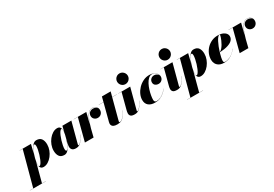

<svg xmlns="http://www.w3.org/2000/svg" viewBox="-86 -1967 4879 3423"><g transform="rotate(-30 2354.0 -255.0)"><path d="M207 -84.5Q207 -102.5 213 -138.5L110.5 247.5H189.5V250H-140V247.5H-69.5L120.5 -457.5H58V-460H292L246.5 -275Q263 -324 286 -368.8Q309 -413.5 339 -441.8Q369 -470 406 -470Q477 -470 507.8 -425.2Q538.5 -380.5 538.5 -307.5Q538.5 -250 517.2 -193.8Q496 -137.5 459.8 -91.5Q423.5 -45.5 378.2 -17.8Q333 10 285 10Q243 10 225 -17.5Q207 -45 207 -84.5ZM209.5 -81.5Q209.5 -42 227.5 -42Q242 -42 259.5 -66.5Q277 -91 294 -130.8Q311 -170.5 325 -216.5Q339 -262.5 347.5 -306Q356 -349.5 356 -381Q356 -398 351.8 -409.5Q347.5 -421 336 -421Q321.5 -421 302.8 -392.2Q284 -363.5 265.8 -318.2Q247.5 -273 233.5 -223L225.5 -193.5Q218.5 -162.5 214 -133.8Q209.5 -105 209.5 -81.5Z M912.5 -375.5Q912.5 -362 909 -337.5L939 -460H1123.5L1011.5 -36.5Q1009.5 -28.5 1009.5 -22Q1009.5 -14 1016 -14Q1020 -14 1035.8 -22.5Q1051.5 -31 1076.5 -62.8Q1101.5 -94.5 1134 -165L1137 -164.5Q1111.5 -111.5 1086 -72.2Q1060.5 -33 1028.2 -11.5Q996 10 950.5 10Q899 10 875.8 -14.2Q852.5 -38.5 852.5 -76Q852.5 -88.5 853.8 -96.8Q855 -105 856 -110L871 -179.5Q855 -131.5 832 -88Q809 -44.5 779.5 -17.2Q750 10 713.5 10Q642.5 10 611.8 -34.8Q581 -79.5 581 -152.5Q581 -210 602.2 -266.2Q623.5 -322.5 659.8 -368.5Q696 -414.5 741.2 -442.2Q786.5 -470 834.5 -470Q876.5 -470 894.5 -442.5Q912.5 -415 912.5 -375.5ZM910 -378.5Q910 -418 892.5 -418Q877.5 -418 860 -393.5Q842.5 -369 825.5 -329.2Q808.5 -289.5 794.5 -243.5Q780.5 -197.5 772 -154Q763.5 -110.5 763.5 -79Q763.5 -62 768 -50.5Q772.5 -39 783.5 -39Q797 -39 813.5 -62.8Q830 -86.5 847 -125.2Q864 -164 878.2 -209.8Q892.5 -255.5 901.2 -300Q910 -344.5 910 -378.5Z M1256 -457.5H1172V-460H1431L1376 -240Q1393.5 -295 1418 -348Q1442.5 -401 1476 -435.2Q1509.5 -469.5 1553.5 -469.5Q1599 -469.5 1630 -442.2Q1661 -415 1661 -368.5Q1661 -324.5 1632 -294.8Q1603 -265 1559.5 -265Q1518.5 -265 1490 -291.2Q1461.5 -317.5 1461.5 -358.5Q1461.5 -401 1491.2 -426.8Q1521 -452.5 1561 -452.5Q1591.5 -452.5 1616.2 -440.2Q1641 -428 1652 -404.5Q1641.5 -434 1615 -450.5Q1588.5 -467 1553.5 -467Q1513.5 -467 1482.2 -437Q1451 -407 1427.2 -360Q1403.5 -313 1386 -260.5Q1368.5 -208 1356.5 -162.5L1316 0H1137Z M2001 -163Q1974.5 -102.5 1948.5 -64.2Q1922.5 -26 1888.2 -8Q1854 10 1803 10Q1757 10 1731.5 -1.5Q1706 -13 1696 -31Q1686 -49 1686 -68.5Q1686 -84 1691 -102Q1696 -120 1700 -135L1784 -457.5H1688V-460H1784.5L1810.5 -560H1990.5L1964 -460H2058V-457.5H1963L1853 -42Q1851.5 -36.5 1850 -30Q1848.5 -23.5 1848.5 -16.5Q1848.5 -4.5 1859 -4.5Q1863 -4.5 1876.2 -7.8Q1889.5 -11 1908.8 -25.2Q1928 -39.5 1951 -72.2Q1974 -105 1998.5 -163.5Z M2176 -650Q2176 -679 2190.2 -704Q2204.5 -729 2229.2 -744.5Q2254 -760 2285.5 -760Q2317 -760 2342 -744.5Q2367 -729 2381.5 -704Q2396 -679 2396 -650Q2396 -621 2381.5 -595.8Q2367 -570.5 2342 -555Q2317 -539.5 2285.5 -539.5Q2254 -539.5 2229.2 -555Q2204.5 -570.5 2190.2 -595.8Q2176 -621 2176 -650ZM2348 -164.5Q2323 -111.5 2297.5 -72.2Q2272 -33 2239.8 -11.5Q2207.5 10 2161.5 10Q2104 10 2081.5 -10.5Q2059 -31 2059 -67Q2059 -85.5 2063.2 -103.5Q2067.5 -121.5 2069.5 -129.5L2155.5 -457.5H2088.5V-460H2335L2222.5 -36.5Q2220.5 -29 2220.5 -22Q2220.5 -14 2227.5 -14Q2231 -14 2246.8 -22.5Q2262.5 -31 2287.8 -62.8Q2313 -94.5 2345.5 -165Z M2835 -129.5Q2808 -97 2772.5 -64.8Q2737 -32.5 2689.5 -11.2Q2642 10 2579 10Q2495.5 10 2448 -30Q2400.5 -70 2400.5 -144.5Q2400.5 -201 2426.5 -258.5Q2452.5 -316 2498.2 -363.8Q2544 -411.5 2604 -440.8Q2664 -470 2732 -470Q2780.5 -470 2818 -453.2Q2855.5 -436.5 2876.8 -408Q2898 -379.5 2898 -345Q2898 -303.5 2870 -275.8Q2842 -248 2801.5 -248Q2764 -248 2735.5 -268.5Q2707 -289 2707 -330Q2707 -369.5 2734.8 -396Q2762.5 -422.5 2804 -422.5Q2831 -422.5 2857.2 -407.2Q2883.5 -392 2893 -367Q2886.5 -394.5 2867.5 -415Q2848.5 -435.5 2825 -446.8Q2801.5 -458 2781.5 -458Q2740 -458 2706.5 -427.2Q2673 -396.5 2647.5 -347.8Q2622 -299 2604.8 -243.5Q2587.5 -188 2579 -137Q2570.5 -86 2570.5 -51.5Q2570.5 -24 2583 -12Q2595.5 0 2615.5 0Q2661 0 2701 -19.8Q2741 -39.5 2774.2 -69.5Q2807.5 -99.5 2833.5 -131Z M3046 -650Q3046 -679 3060.2 -704Q3074.5 -729 3099.2 -744.5Q3124 -760 3155.5 -760Q3187 -760 3212 -744.5Q3237 -729 3251.5 -704Q3266 -679 3266 -650Q3266 -621 3251.5 -595.8Q3237 -570.5 3212 -555Q3187 -539.5 3155.5 -539.5Q3124 -539.5 3099.2 -555Q3074.5 -570.5 3060.2 -595.8Q3046 -621 3046 -650ZM3218 -164.5Q3193 -111.5 3167.5 -72.2Q3142 -33 3109.8 -11.5Q3077.5 10 3031.5 10Q2974 10 2951.5 -10.5Q2929 -31 2929 -67Q2929 -85.5 2933.2 -103.5Q2937.5 -121.5 2939.5 -129.5L3025.5 -457.5H2958.5V-460H3205L3092.5 -36.5Q3090.5 -29 3090.5 -22Q3090.5 -14 3097.5 -14Q3101 -14 3116.8 -22.5Q3132.5 -31 3157.8 -62.8Q3183 -94.5 3215.5 -165Z M3443 -84.5Q3443 -102.5 3449 -138.5L3346.5 247.5H3425.5V250H3096V247.5H3166.5L3356.5 -457.5H3294V-460H3528L3482.5 -275Q3499 -324 3522 -368.8Q3545 -413.5 3575 -441.8Q3605 -470 3642 -470Q3713 -470 3743.8 -425.2Q3774.5 -380.5 3774.5 -307.5Q3774.5 -250 3753.2 -193.8Q3732 -137.5 3695.8 -91.5Q3659.5 -45.5 3614.2 -17.8Q3569 10 3521 10Q3479 10 3461 -17.5Q3443 -45 3443 -84.5ZM3445.5 -81.5Q3445.5 -42 3463.5 -42Q3478 -42 3495.5 -66.5Q3513 -91 3530 -130.8Q3547 -170.5 3561 -216.5Q3575 -262.5 3583.5 -306Q3592 -349.5 3592 -381Q3592 -398 3587.8 -409.5Q3583.5 -421 3572 -421Q3557.5 -421 3538.8 -392.2Q3520 -363.5 3501.8 -318.2Q3483.5 -273 3469.5 -223L3461.5 -193.5Q3454.5 -162.5 3450 -133.8Q3445.5 -105 3445.5 -81.5Z M3992 -32.5Q3992 -11.5 4001.5 -4.2Q4011 3 4031 3Q4079 3 4138.5 -28.2Q4198 -59.5 4254.5 -131L4256.5 -129.5Q4229.5 -97 4194 -64.8Q4158.5 -32.5 4111.2 -11.2Q4064 10 4000.5 10Q3940 10 3900.5 -12.2Q3861 -34.5 3841.5 -71Q3822 -107.5 3822 -150Q3822 -215.5 3847 -273.5Q3872 -331.5 3915.8 -375.8Q3959.5 -420 4016.5 -445Q4073.5 -470 4137.5 -470Q4225.5 -470 4274.5 -434.8Q4323.5 -399.5 4323.5 -349Q4323.5 -307.5 4293.8 -273.8Q4264 -240 4198 -218Q4132 -196 4023 -189.5Q4009 -142 4000.5 -100.2Q3992 -58.5 3992 -32.5ZM4175 -465.5Q4158 -465.5 4138 -441.5Q4118 -417.5 4097.5 -377.8Q4077 -338 4058 -290Q4039 -242 4024.5 -194Q4050.5 -203.5 4074 -229.8Q4097.5 -256 4117.5 -290.2Q4137.5 -324.5 4152.2 -358.8Q4167 -393 4175.2 -419.2Q4183.5 -445.5 4183.5 -455Q4183.5 -465.5 4175 -465.5Z M4442.5 -457.5H4358.5V-460H4617.5L4562.5 -240Q4580 -295 4604.5 -348Q4629 -401 4662.5 -435.2Q4696 -469.5 4740 -469.5Q4785.5 -469.5 4816.5 -442.2Q4847.5 -415 4847.5 -368.5Q4847.5 -324.5 4818.5 -294.8Q4789.5 -265 4746 -265Q4705 -265 4676.5 -291.2Q4648 -317.5 4648 -358.5Q4648 -401 4677.8 -426.8Q4707.5 -452.5 4747.5 -452.5Q4778 -452.5 4802.8 -440.2Q4827.5 -428 4838.5 -404.5Q4828 -434 4801.5 -450.5Q4775 -467 4740 -467Q4700 -467 4668.8 -437Q4637.5 -407 4613.8 -360Q4590 -313 4572.5 -260.5Q4555 -208 4543 -162.5L4502.5 0H4323.5Z"/></g></svg>

Font: Bodoni* 72pt Fatface
Style: Italic
Weight: 900
Italic angle: -13°
Version: Version 2.3